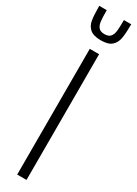

<svg xmlns="http://www.w3.org/2000/svg" viewBox="-246 -899 650 910"><g transform="rotate(30 78.5 -443.5)"><path d="M54 0V-688H105V0ZM-9 -887H32Q32 -846 34.5 -826Q37 -806 47 -794.5Q57 -783 79 -783Q101 -783 111 -794.5Q121 -806 123.5 -826Q126 -846 126 -887H166Q166 -838 161 -810Q156 -782 137.5 -765.5Q119 -749 79 -749Q38 -749 19 -765.5Q0 -782 -4.5 -809.5Q-9 -837 -9 -887Z"/></g></svg>

Font: Saira Ultra Condensed Light
Style: Regular
Weight: 300
Width: 1
Designer: Hector Gatti with collaboration of the Omnibus-Type team
Foundry: Omnibus-Type
Version: Version 1.001; ttfautohint (v1.8)